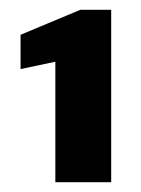

<svg xmlns="http://www.w3.org/2000/svg" viewBox="-20 -724 287 392"><path d="M93 -352V-598L22 -583V-653L144 -704H207V-352Z"/></svg>

Font: DM Sans 20pt Black
Style: Regular
Weight: 900
Version: Version 4.004;gftools[0.9.30]